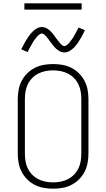

<svg xmlns="http://www.w3.org/2000/svg" viewBox="-20 -1129 640 1157"><path d="M300 8Q271 8 243 3Q215 -2 189.5 -15Q164 -28 143.5 -48.5Q123 -69 110 -94.5Q97 -120 92 -148Q87 -176 87 -205V-530Q87 -559 92 -587Q97 -615 110 -640.5Q123 -666 143.5 -686.5Q164 -707 189.5 -720Q215 -733 243 -738Q271 -743 300 -743Q329 -743 357 -738Q385 -733 410.5 -720Q436 -707 456.5 -686.5Q477 -666 490 -640.5Q503 -615 508 -587Q513 -559 513 -530V-205Q513 -176 508 -148Q503 -120 490 -94.5Q477 -69 456.5 -48.5Q436 -28 410.5 -15Q385 -2 357 3Q329 8 300 8ZM300 -30Q323 -30 346 -34.5Q369 -39 389.5 -49.5Q410 -60 426.5 -77Q443 -94 453 -115Q463 -136 466.5 -159Q470 -182 470 -205V-530Q470 -553 466.5 -576Q463 -599 453 -620Q443 -641 426.5 -658Q410 -675 389.5 -685.5Q369 -696 346 -700.5Q323 -705 300 -705Q277 -705 254 -700.5Q231 -696 210.5 -685.5Q190 -675 173.5 -658Q157 -641 147 -620Q137 -599 133.5 -576Q130 -553 130 -530V-205Q130 -182 133.5 -159Q137 -136 147 -115Q157 -94 173.5 -77Q190 -60 210.5 -49.5Q231 -39 254 -34.5Q277 -30 300 -30ZM368 -813Q358 -813 349.5 -816Q341 -819 333 -824Q325 -829 318.5 -835Q312 -841 306 -848Q300 -855 294.5 -862.5Q289 -870 283.5 -877Q278 -884 272 -892.5Q266 -901 260.5 -907.5Q255 -914 247.5 -920.5Q240 -927 232 -927Q228 -927 224 -925Q220 -923 217 -921Q214 -919 210.5 -915.5Q207 -912 203 -908Q199 -904 198 -902Q197 -900 195 -897.5Q193 -895 190.5 -892Q188 -889 186 -886Q184 -883 181.5 -879.5Q179 -876 177 -872Q175 -868 172.5 -864Q170 -860 167.5 -855.5Q165 -851 162.5 -846.5Q160 -842 157.5 -837Q155 -832 152 -826.5Q149 -821 147 -815L108 -832Q113 -841 117.5 -850Q122 -859 126 -866.5Q130 -874 134.5 -881.5Q139 -889 143 -895.5Q147 -902 151 -907.5Q155 -913 159 -918.5Q163 -924 167 -928.5Q171 -933 177 -939Q183 -945 189 -949.5Q195 -954 202 -958Q209 -962 216.5 -964Q224 -966 232 -966Q242 -966 250.5 -963Q259 -960 267 -955Q275 -950 281.5 -944Q288 -938 294 -931Q300 -924 305.5 -916.5Q311 -909 316.5 -901.5Q322 -894 328 -886Q334 -878 339.5 -871.5Q345 -865 352.5 -858Q360 -851 368 -851Q372 -851 376 -853.5Q380 -856 383 -858Q386 -860 389.5 -863Q393 -866 397 -870.5Q401 -875 402 -877Q403 -879 405 -881.5Q407 -884 409.5 -887Q412 -890 414 -893Q416 -896 418.5 -899.5Q421 -903 423 -907Q425 -911 427.5 -915Q430 -919 432.5 -923.5Q435 -928 437.5 -932.5Q440 -937 442.5 -942Q445 -947 448 -952.5Q451 -958 453 -963L492 -947Q487 -937 482.5 -928.5Q478 -920 474 -912Q470 -904 465.5 -897Q461 -890 457 -883.5Q453 -877 449 -871Q445 -865 441 -860Q437 -855 433 -850Q429 -845 423 -839.5Q417 -834 411 -829.5Q405 -825 398 -821Q391 -817 383.5 -815Q376 -813 368 -813ZM472 -1071H127V-1109H472Z"/></svg>

Font: Iosevka Aile Extralight
Style: Regular
Weight: 200
Designer: Belleve Invis
Foundry: Belleve Invis
Version: Version 31.1.0; ttfautohint (v1.8.4)